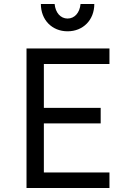

<svg xmlns="http://www.w3.org/2000/svg" viewBox="-20 -943 640 963"><path d="M113 0H529V-78H200V-324H485V-402H200V-622H529V-700H113ZM254 -923H185C185 -843 241 -786 319 -786C397 -786 453 -843 453 -923H384C380 -879 354 -850 319 -850C284 -850 258 -879 254 -923Z"/></svg>

Font: CommitMono
Style: 400Regular
Weight: 400
Monospace: yes
Designer: Eigil Nikolajsen
Foundry: Eigil Nikolajsen
Version: Version 1.143